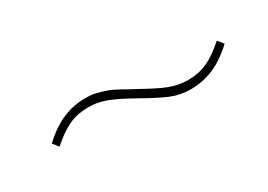

<svg xmlns="http://www.w3.org/2000/svg" viewBox="-15 -508 570 408"><g transform="rotate(-30 270.0 -304.0)"><path d="M382 -256Q356 -256 333.5 -265.5Q311 -275 274 -296Q256 -306 243 -312.5Q230 -319 218.5 -323.5Q207 -328 196 -330Q185 -332 173 -332Q147 -332 126 -322.5Q105 -313 79 -290L68 -304Q96 -330 122.5 -341Q149 -352 178 -352Q191 -352 202.5 -349.5Q214 -347 226.5 -342.5Q239 -338 253 -330Q267 -322 286 -312Q304 -302 317 -295.5Q330 -289 341.5 -284.5Q353 -280 364 -278Q375 -276 387 -276Q413 -276 434 -285.5Q455 -295 481 -318L492 -304Q464 -278 437.5 -267Q411 -256 382 -256Z"/></g></svg>

Font: IBM Plex Sans Cond Thin
Style: Italic
Weight: 100
Width: 3
Italic angle: -11°
Designer: Mike Abbink, Paul van der Laan, Pieter van Rosmalen
Foundry: Bold Monday
Version: Version 1.3